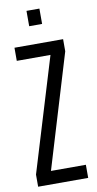

<svg xmlns="http://www.w3.org/2000/svg" viewBox="-95 -896 471 937"><g transform="rotate(-10 140.0 -427.5)"><path d="M15 0V-60L186 -623H19V-688H260V-628L90 -65H263V0ZM108 -779V-855H172V-779Z"/></g></svg>

Font: Saira UltraCondensed Medium
Style: Regular
Weight: 500
Width: 1
Designer: Hector Gatti with collaboration of the Omnibus-Type team
Foundry: Omnibus-Type
Version: Version 1.101